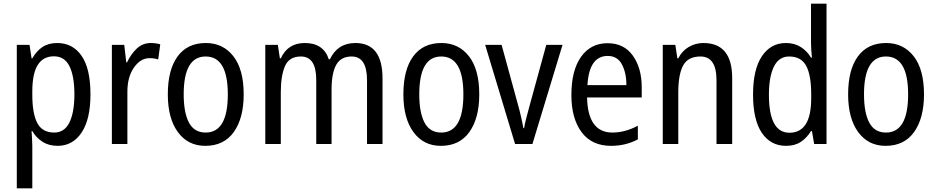

<svg xmlns="http://www.w3.org/2000/svg" viewBox="-20 -780 5071 1040"><path d="M383 -269Q383 -171 356 -116.5Q329 -62 274 -62Q209 -62 182 -113.5Q155 -165 155 -267V-286Q155 -475 272 -475Q330 -475 356.5 -421Q383 -367 383 -269ZM155 -464H151L140 -537H71V240H155V10Q155 -7 153.5 -29Q152 -51 151 -70H155Q175 -35 209.5 -12.5Q244 10 292 10Q374 10 422 -62Q470 -134 470 -269Q470 -408 422 -477.5Q374 -547 290 -547Q242 -547 209.5 -525Q177 -503 155 -464Z M668 -442H664L653 -537H586V0H670V-283Q670 -363 705.5 -414Q741 -465 790 -465Q816 -465 837 -458L848 -540Q824 -547 797 -547Q753 -547 721 -517Q689 -487 668 -442Z M1095 -547Q995 -547 942 -474.5Q889 -402 889 -269Q889 -139 943.5 -64.5Q998 10 1092 10Q1193 10 1246.5 -65Q1300 -140 1300 -269Q1300 -404 1244 -475.5Q1188 -547 1095 -547ZM1094 -474Q1214 -474 1214 -269Q1214 -62 1094 -62Q1032 -62 1003.5 -116Q975 -170 975 -269Q975 -474 1094 -474Z M1767 -459H1761Q1732 -547 1631 -547Q1539 -547 1501 -464H1496L1485 -537H1417V0H1501V-280Q1501 -369 1523.5 -421.5Q1546 -474 1610 -474Q1693 -474 1693 -347V0H1776V-296Q1776 -383 1801 -428.5Q1826 -474 1885 -474Q1968 -474 1968 -345V0H2052V-355Q2052 -547 1905 -547Q1809 -547 1767 -459Z M2371 -547Q2271 -547 2218 -474.5Q2165 -402 2165 -269Q2165 -139 2219.5 -64.5Q2274 10 2368 10Q2469 10 2522.5 -65Q2576 -140 2576 -269Q2576 -404 2520 -475.5Q2464 -547 2371 -547ZM2370 -474Q2490 -474 2490 -269Q2490 -62 2370 -62Q2308 -62 2279.5 -116Q2251 -170 2251 -269Q2251 -474 2370 -474Z M2864 0 3027 -537H2939L2849 -209Q2840 -176 2831 -141.5Q2822 -107 2819 -86H2815Q2810 -114 2801.5 -151Q2793 -188 2784 -219L2697 -537H2608L2770 0Z M3075 -265Q3075 -139 3130 -64.5Q3185 10 3290 10Q3369 10 3435 -25V-99Q3366 -62 3297 -62Q3164 -62 3160 -252H3456V-307Q3456 -411 3408 -478.5Q3360 -546 3271 -546Q3180 -546 3127.5 -472.5Q3075 -399 3075 -265ZM3373 -319H3162Q3171 -477 3272 -477Q3324 -477 3348.5 -431.5Q3373 -386 3373 -319Z M3654 -464H3649L3638 -537H3570V0H3654V-279Q3654 -377 3680.5 -425.5Q3707 -474 3774 -474Q3861 -474 3861 -346V0H3946V-357Q3946 -547 3790 -547Q3747 -547 3710.5 -525.5Q3674 -504 3654 -464Z M4145 -267Q4145 -364 4172 -419Q4199 -474 4254 -474Q4320 -474 4347 -423Q4374 -372 4374 -270V-247Q4374 -61 4256 -61Q4145 -61 4145 -267ZM4373 -70H4378L4390 0H4457V-760H4373V-544Q4373 -529 4374.5 -507Q4376 -485 4378 -468H4373Q4352 -503 4318 -525Q4284 -547 4237 -547Q4155 -547 4107 -475.5Q4059 -404 4059 -268Q4059 -131 4106.5 -60.5Q4154 10 4238 10Q4286 10 4318.5 -12Q4351 -34 4373 -70Z M4780 -547Q4680 -547 4627 -474.5Q4574 -402 4574 -269Q4574 -139 4628.5 -64.5Q4683 10 4777 10Q4878 10 4931.5 -65Q4985 -140 4985 -269Q4985 -404 4929 -475.5Q4873 -547 4780 -547ZM4779 -474Q4899 -474 4899 -269Q4899 -62 4779 -62Q4717 -62 4688.5 -116Q4660 -170 4660 -269Q4660 -474 4779 -474Z"/></svg>

Font: Noto Sans Display SemiCondensed
Style: Regular
Weight: 400
Width: 4
Designer: Monotype Design team
Foundry: Monotype Imaging Inc.
Version: 1.000